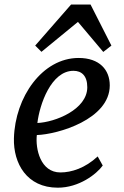

<svg xmlns="http://www.w3.org/2000/svg" viewBox="-20 -826 553 855"><path d="M42 -210C39.1 -98.6 99.1 9.8 237.3 9.8C332 9.8 409.7 -50.3 437.5 -88.9L415 -129.4C358.9 -77.1 297.9 -58.1 249 -58.1C160.2 -58.1 137.2 -162.6 144 -224.6C236.8 -227.5 468.8 -294.4 468.8 -445.8C468.8 -514.6 423.8 -567.9 330.1 -567.9C168.5 -567.9 46.9 -394 42 -210ZM146.5 -278.3C156.2 -360.4 207.5 -510.7 307.1 -510.7C343.3 -510.7 368.7 -488.8 368.7 -437.5C368.7 -338.4 225.6 -281.7 146.5 -278.3ZM164.6 -595.2 327.1 -728.5 439.9 -594.7 476.1 -623 383.3 -805.7H296.4L136.7 -623Z"/></svg>

Font: Merriweather
Style: Italic
Weight: 400
Italic angle: -7.5°
Designer: Eben Sorkin
Foundry: Eben Sorkin
Version: Version 1.001